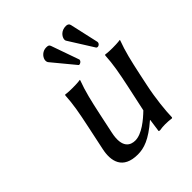

<svg xmlns="http://www.w3.org/2000/svg" viewBox="-187 -776 904 904"><g transform="rotate(-45 265.5 -324.0)"><path d="M364 -64H366L357 0C357 2 359 3 365 3C379 1 386 0 401 0C413 0 432 1 444 3L447 0C448 -43 455 -117 471 -192L483 -249C499 -324 511 -376 531 -429V-432C531 -432 516 -429 481 -429C447 -429 434 -432 434 -432L431 -429C428 -372 419 -325 403 -249L375 -119C343 -88 292 -45 248 -45C218 -45 177 -61 196 -150L217 -249C233 -324 245 -376 265 -429V-432C265 -432 250 -429 215 -429C181 -429 168 -432 168 -432L165 -429C162 -372 153 -325 137 -249L111 -126C96 -57 111 10 210 10C251 10 295 -4 364 -64ZM398 -658C366 -658 351 -636 348 -622C347 -617 347 -611 351 -606L427 -485C429 -483 431 -482 434 -482C445 -482 450 -492 450 -495C450 -495 450 -495 450 -495C450 -496 451 -498 450 -501L418 -644C416 -653 409 -658 398 -658ZM261 -652C237 -652 219 -634 215 -616C214 -610 214 -603 218 -597L309 -487C310 -485 312 -484 315 -484C318 -484 329 -488 331 -498C331 -499 332 -501 331 -502L282 -641C279 -650 273 -652 261 -652Z"/></g></svg>

Font: Libertinus Sans
Style: Italic
Weight: 400
Italic angle: -12°
Designer: Philipp H. Poll, Khaled Hosny
Foundry: Caleb Maclennan
Version: Version 7.050;RELEASE